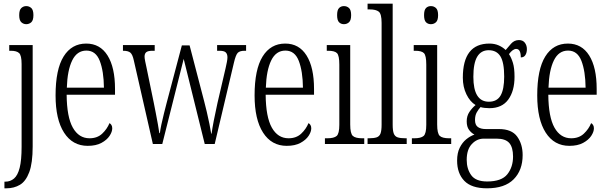

<svg xmlns="http://www.w3.org/2000/svg" viewBox="-20 -780 3292 1040"><path d="M122 -649Q107 -649 95.5 -659.5Q84 -670 84 -698Q84 -726 95.5 -736.5Q107 -747 122 -747Q138 -747 149.5 -736.5Q161 -726 161 -698Q161 -670 149.5 -659.5Q138 -649 122 -649ZM4 240V204H9Q36 204 56 187Q76 170 86.5 129Q97 88 97 15V-433Q97 -480 83.5 -492.5Q70 -505 39 -505H30V-536H157V13Q157 103 138.5 152.5Q120 202 88 221Q56 240 15 240Z M455 10Q373 10 327 -61.5Q281 -133 281 -263Q281 -404 324.5 -474Q368 -544 447 -544Q522 -544 562.5 -479.5Q603 -415 603 -298V-267H341Q342 -146 374.5 -88.5Q407 -31 465 -31Q507 -31 533.5 -56Q560 -81 573 -113Q579 -110 583.5 -103Q588 -96 588 -85Q588 -66 573.5 -44Q559 -22 529.5 -6Q500 10 455 10ZM543 -305Q542 -394 520.5 -450Q499 -506 448 -506Q397 -506 371 -452.5Q345 -399 342 -305Z M705 -452Q698 -485 686 -495Q674 -505 647 -505H646V-536H818V-505H806Q782 -505 772.5 -497.5Q763 -490 763 -473Q763 -465 766.5 -447.5Q770 -430 773 -417L813 -223Q818 -199 824 -167Q830 -135 835.5 -105.5Q841 -76 843 -59H846Q848 -76 854 -105Q860 -134 868 -165Q876 -196 882 -220L965 -534H1007L1086 -231Q1092 -208 1100 -174.5Q1108 -141 1114.5 -108.5Q1121 -76 1124 -56H1126Q1130 -85 1138 -126.5Q1146 -168 1158 -222L1202 -411Q1206 -428 1209 -444Q1212 -460 1212 -469Q1212 -487 1203 -496Q1194 -505 1169 -505H1156V-536H1313V-505H1305Q1279 -505 1268 -494Q1257 -483 1247 -440L1143 0H1089L975 -461L859 0H808Z M1533 10Q1451 10 1405 -61.5Q1359 -133 1359 -263Q1359 -404 1402.5 -474Q1446 -544 1525 -544Q1600 -544 1640.5 -479.5Q1681 -415 1681 -298V-267H1419Q1420 -146 1452.5 -88.5Q1485 -31 1543 -31Q1585 -31 1611.5 -56Q1638 -81 1651 -113Q1657 -110 1661.5 -103Q1666 -96 1666 -85Q1666 -66 1651.5 -44Q1637 -22 1607.5 -6Q1578 10 1533 10ZM1621 -305Q1620 -394 1598.5 -450Q1577 -506 1526 -506Q1475 -506 1449 -452.5Q1423 -399 1420 -305Z M1843 -649Q1827 -649 1816.5 -659.5Q1806 -670 1806 -698Q1806 -726 1816.5 -736.5Q1827 -747 1843 -747Q1859 -747 1870.5 -736.5Q1882 -726 1882 -698Q1882 -670 1870.5 -659.5Q1859 -649 1843 -649ZM1740 0V-31H1753Q1789 -31 1803.5 -43.5Q1818 -56 1818 -104V-430Q1818 -479 1805.5 -492Q1793 -505 1758 -505H1750V-536H1877V-106Q1877 -57 1891 -44Q1905 -31 1942 -31H1953V0Z M1971 0V-31H1978Q2005 -31 2020 -36Q2035 -41 2041 -56.5Q2047 -72 2047 -105V-656Q2047 -705 2031.5 -717Q2016 -729 1983 -729H1971V-760H2107V-105Q2107 -72 2113 -56.5Q2119 -41 2134 -36Q2149 -31 2176 -31H2183V0Z M2314 -649Q2298 -649 2287.5 -659.5Q2277 -670 2277 -698Q2277 -726 2287.5 -736.5Q2298 -747 2314 -747Q2330 -747 2341.5 -736.5Q2353 -726 2353 -698Q2353 -670 2341.5 -659.5Q2330 -649 2314 -649ZM2211 0V-31H2224Q2260 -31 2274.5 -43.5Q2289 -56 2289 -104V-430Q2289 -479 2276.5 -492Q2264 -505 2229 -505H2221V-536H2348V-106Q2348 -57 2362 -44Q2376 -31 2413 -31H2424V0Z M2618 240Q2534 240 2495 199.5Q2456 159 2456 90Q2456 49 2470 20.5Q2484 -8 2505.5 -25.5Q2527 -43 2550 -51Q2534 -59 2521 -76Q2508 -93 2508 -123Q2508 -152 2522.5 -173.5Q2537 -195 2556 -211Q2526 -229 2506.5 -269Q2487 -309 2487 -359Q2487 -544 2631 -544Q2659 -544 2681.5 -534Q2704 -524 2719 -509Q2731 -524 2748.5 -543.5Q2766 -563 2791 -563Q2812 -563 2823 -548.5Q2834 -534 2834 -514Q2834 -495 2826 -482Q2818 -469 2801 -469Q2801 -515 2776 -515Q2758 -515 2737 -487Q2750 -467 2758.5 -439Q2767 -411 2767 -364Q2767 -287 2733 -240.5Q2699 -194 2631 -194Q2620 -194 2605.5 -195.5Q2591 -197 2583 -200Q2572 -188 2562.5 -171.5Q2553 -155 2553 -130Q2553 -103 2568.5 -92Q2584 -81 2611 -81H2682Q2752 -81 2781.5 -40Q2811 1 2811 60Q2811 142 2762.5 191Q2714 240 2618 240ZM2628 -229Q2672 -229 2691.5 -262.5Q2711 -296 2711 -365Q2711 -442 2690.5 -475Q2670 -508 2627 -508Q2586 -508 2565 -473Q2544 -438 2544 -364Q2544 -229 2628 -229ZM2619 203Q2697 203 2728 164Q2759 125 2759 68Q2759 18 2738.5 -5.5Q2718 -29 2670 -29H2600Q2563 -29 2535.5 0.5Q2508 30 2508 86Q2508 135 2532.5 169Q2557 203 2619 203Z M3064 10Q2982 10 2936 -61.5Q2890 -133 2890 -263Q2890 -404 2933.5 -474Q2977 -544 3056 -544Q3131 -544 3171.5 -479.5Q3212 -415 3212 -298V-267H2950Q2951 -146 2983.5 -88.5Q3016 -31 3074 -31Q3116 -31 3142.5 -56Q3169 -81 3182 -113Q3188 -110 3192.5 -103Q3197 -96 3197 -85Q3197 -66 3182.5 -44Q3168 -22 3138.5 -6Q3109 10 3064 10ZM3152 -305Q3151 -394 3129.5 -450Q3108 -506 3057 -506Q3006 -506 2980 -452.5Q2954 -399 2951 -305Z"/></svg>

Font: Noto Serif ExtraCondensed Light
Style: Regular
Weight: 300
Width: 2
Designer: Monotype Design Team
Foundry: Monotype Imaging Inc.
Version: Version 2.014; ttfautohint (v1.8.4.7-5d5b)